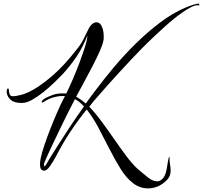

<svg xmlns="http://www.w3.org/2000/svg" viewBox="-20 -815 1122 1061"><path d="M799 226Q752 226 715 197Q678 169 646 117.5Q614 66 583.5 5.5Q553 -55 522.5 -112Q492 -169 459 -210Q410 -149 368.5 -86.5Q327 -24 290 48Q273 79 256 103.5Q239 128 224 128Q201 128 201 93Q201 86 202 77.5Q203 69 205 59Q210 33 224.5 -10.5Q239 -54 258 -102.5Q277 -151 296.5 -195.5Q316 -240 331 -269L339 -284Q311 -286 281 -278.5Q251 -271 222 -252Q210 -245 210 -250Q210 -262 235 -275Q249 -282 272 -290.5Q295 -299 325 -299Q330 -299 335.5 -299Q341 -299 346 -298Q362 -330 381.5 -375Q401 -420 419 -468Q437 -516 449.5 -556Q462 -596 463 -619Q437 -552 403 -502Q369 -452 328 -407Q308 -386 279.5 -358.5Q251 -331 219 -305.5Q187 -280 156.5 -263Q126 -246 101 -246Q59 -246 39.5 -263Q20 -280 17 -304V-309Q17 -323 23 -326Q23 -326 25 -326Q29 -326 29 -317Q29 -307 33 -295Q37 -283 52 -283Q65 -283 95.5 -290.5Q126 -298 163 -319Q210 -345 273 -399.5Q336 -454 412 -552Q432 -578 445.5 -607Q459 -636 471 -658.5Q483 -681 500 -689Q508 -692 513 -692Q532 -692 542.5 -669Q553 -646 553 -616Q553 -609 553 -602.5Q553 -596 551 -589Q548 -570 531.5 -532.5Q515 -495 491 -449Q467 -403 443 -358.5Q419 -314 401 -281Q430 -264 454 -243Q468 -261 481 -280Q494 -298 508 -316Q552 -375 608.5 -442.5Q665 -510 730 -574Q794 -637 864 -690Q934 -743 1005 -773Q1020 -779 1035 -784.5Q1050 -790 1065 -793Q1068 -794 1070.5 -794.5Q1073 -795 1074 -795Q1079 -795 1081 -791Q1083 -784 1079 -785Q1064 -789 1039 -777Q1014 -765 986 -745Q958 -725 935 -706Q913 -688 885.5 -663Q858 -638 835 -616.5Q812 -595 802 -585Q788 -572 762.5 -546Q737 -520 705.5 -486.5Q674 -453 640.5 -416.5Q607 -380 576.5 -346Q546 -312 523 -285Q509 -269 496.5 -254.5Q484 -240 473 -225Q504 -194 538.5 -147.5Q573 -101 608 -50.5Q643 0 676 44.5Q709 89 739 117Q768 142 796 164.5Q824 187 848 187Q864 187 877 174Q890 161 896 140Q902 119 905 96Q908 73 913 54Q914 52 916 52Q917 52 917 62Q917 81 920 97Q923 113 923 128Q923 141 918.5 154.5Q914 168 900 182Q878 204 852 215Q826 226 799 226ZM226 104Q229 104 235 94Q239 86 258 55Q277 24 299 -10Q327 -54 364 -110.5Q401 -167 444 -227Q432 -240 420 -250Q408 -260 394 -267L359 -199Q354 -189 342.5 -165.5Q331 -142 317.5 -114.5Q304 -87 292.5 -62.5Q281 -38 275 -26Q267 -9 255.5 15.5Q244 40 235 60.5Q226 81 224 87Q223 89 223 91.5Q223 94 223 96Q223 104 226 104Z"/></svg>

Font: Birthstone Bounce
Style: Regular
Weight: 400
Designer: Robert E. Leuschke
Foundry: Rob Leuschke
Version: Version 1.010; ttfautohint (v1.8.3)